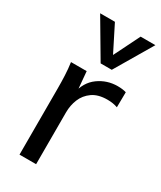

<svg xmlns="http://www.w3.org/2000/svg" viewBox="-195 -842 766 912"><g transform="rotate(30 187.5 -386.5)"><path d="M76 0V-362Q76 -397 74.5 -432.5Q73 -468 68 -503H154L165 -378L154 -382Q167 -448 213.5 -481.5Q260 -515 318 -515Q332 -515 343.5 -513.5Q355 -512 365 -509L364 -426Q339 -435 308 -435Q257 -435 226 -413Q195 -391 181 -357Q167 -323 167 -284V0ZM294 -773H375L254 -568H193L72 -773H153L224 -632Z"/></g></svg>

Font: Muli Medium
Style: Regular
Weight: 500
Designer: Vernon Adams
Foundry: Vernon Adams
Version: Version 2.100; ttfautohint (v1.8.1.43-b0c9)